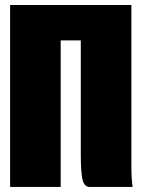

<svg xmlns="http://www.w3.org/2000/svg" viewBox="-20 -740 560 760"><path d="M20 -720.2H500V-80.1Q500 -33.2 504.9 0H335Q314 0 306.9 -28.1Q299.8 -56.2 299.8 -129.9V-580.1H220.2V0H20Z"/></svg>

Font: Mikodacs
Style: Regular
Weight: 400
Designer: gluk (gluksza@wp.pl)
Foundry: gluk (gluksza@wp.pl)
Version: Version 0.28